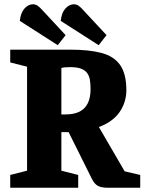

<svg xmlns="http://www.w3.org/2000/svg" viewBox="-20 -881 678 901"><path d="M251 -669 73 -783Q77 -821 94.5 -840.5Q112 -860 133 -861Q147 -861 157 -854Q167 -847 182 -830L288 -716ZM443 -669 265 -783Q269 -821 286.5 -840.5Q304 -860 325 -861Q339 -861 349 -854Q359 -847 374 -830L480 -716ZM28 0V-60L107 -80V-568L28 -588V-648H310Q398 -648 456.5 -632.5Q515 -617 544 -575.5Q573 -534 573 -457Q573 -430 565 -404Q557 -378 541.5 -355.5Q526 -333 501.5 -315Q477 -297 444 -285L565 -77L638 -60V0H486Q455 0 439 -9Q423 -18 411 -42L302 -261H268V-80L347 -60V0ZM268 -344H287Q326 -344 352 -356.5Q378 -369 391.5 -395.5Q405 -422 405 -463Q405 -486 402 -505Q399 -524 389.5 -537.5Q380 -551 361 -558.5Q342 -566 309 -566Q295 -566 284 -565Q273 -564 268 -562Z"/></svg>

Font: Faustina ExtraBold
Style: Regular
Weight: 800
Designer: Alfonso Garcia
Foundry: http://www.omnibus-type.com
Version: Version 1.200